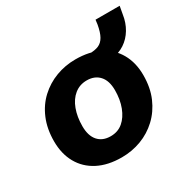

<svg xmlns="http://www.w3.org/2000/svg" viewBox="-142 -757 908 909"><g transform="rotate(-30 311.5 -302.5)"><path d="M274 11Q198 11 144 -17Q90 -45 61.5 -96Q33 -147 33 -215Q33 -283 55.5 -336.5Q78 -390 117.5 -426.5Q157 -463 207.5 -482Q258 -501 314 -501Q390 -501 444 -473.5Q498 -446 527 -395Q556 -344 556 -276Q556 -207 533 -154Q510 -101 470.5 -64Q431 -27 380.5 -8Q330 11 274 11ZM278 -102Q318 -102 345.5 -125.5Q373 -149 388.5 -189.5Q404 -230 404 -281Q404 -333 379 -360.5Q354 -388 311 -388Q272 -388 243.5 -365Q215 -342 200 -301.5Q185 -261 185 -210Q185 -158 209.5 -130Q234 -102 278 -102ZM466 -418 382 -473 384 -491Q416 -491 436 -499.5Q456 -508 468.5 -530Q481 -552 488 -592L491 -616H623L615 -572Q609 -531 589 -497.5Q569 -464 538 -443.5Q507 -423 466 -418Z"/></g></svg>

Font: Nunito Sans 12pt ExtraBold
Style: Italic
Weight: 800
Italic angle: -9°
Designer: Vernon Adams
Foundry: Vernon Adams
Version: Version 3.101;gftools[0.9.27]